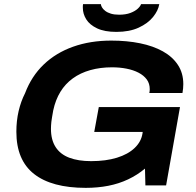

<svg xmlns="http://www.w3.org/2000/svg" viewBox="-20 -895 948 927"><path d="M394 12Q230 12 144.5 -55Q59 -122 59 -259Q59 -312 70 -359Q81 -406 101 -445Q132 -527 191 -583.5Q250 -640 333 -669.5Q416 -699 517 -699Q593 -699 656.5 -686Q720 -673 766.5 -647Q813 -621 839 -581.5Q865 -542 865 -489Q865 -479 864 -468Q863 -457 861 -446H701Q702 -451 702.5 -455.5Q703 -460 703 -464Q703 -492 688.5 -511.5Q674 -531 649 -544Q624 -557 591 -563.5Q558 -570 521 -570Q464 -570 416 -556.5Q368 -543 331.5 -516.5Q295 -490 271.5 -451.5Q248 -413 237 -362Q234 -344 231.5 -330.5Q229 -317 228 -307Q227 -297 226.5 -289Q226 -281 226 -273Q226 -220 248.5 -185Q271 -150 314.5 -133.5Q358 -117 420 -117Q491 -117 544.5 -133.5Q598 -150 630 -180.5Q662 -211 668 -251L669 -258H435L457 -378H849L782 0H682L680 -81Q643 -50 598.5 -29Q554 -8 503 2Q452 12 394 12ZM542 -741Q485 -741 449 -758Q413 -775 396.5 -801.5Q380 -828 380 -857Q380 -862 380 -866.5Q380 -871 381 -875H467Q467 -872 468.5 -868Q470 -864 472 -860Q477 -851 488 -842.5Q499 -834 515.5 -829Q532 -824 555 -824Q587 -824 609.5 -832.5Q632 -841 645 -853Q658 -865 661 -875H749Q744 -844 719 -813Q694 -782 649.5 -761.5Q605 -741 542 -741Z"/></svg>

Font: Archivo SemiExpanded
Style: Bold Italic
Weight: 700
Width: 6
Italic angle: -10°
Designer: Hector Gatti
Foundry: Omnibus-Type
Version: Version 2.001